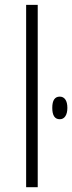

<svg xmlns="http://www.w3.org/2000/svg" viewBox="-20 -780 301 800"><path d="M137.2 0H88.9V-759.8H137.2ZM197.8 -330.6Q197.8 -377.4 229 -377.4Q244.1 -377.4 252.4 -365.2Q260.7 -353 260.7 -330.6Q260.7 -308.6 252.4 -295.9Q244.1 -283.2 229 -283.2Q197.8 -283.2 197.8 -330.6Z"/></svg>

Font: JBL Sans
Style: Light
Weight: 300
Version: Version 1.10